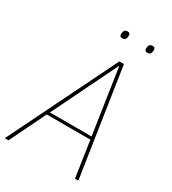

<svg xmlns="http://www.w3.org/2000/svg" viewBox="-224 -976 968 1083"><g transform="rotate(30 260.0 -434.0)"><path d="M440 0 405 -234H121L7 0H-17L326 -698H356L462 0ZM357 -552 339 -673H336L277 -552L131 -253H402ZM275 -819Q264 -819 260.5 -824.5Q257 -830 257 -836Q257 -843 259 -851Q261 -859 266 -863.5Q271 -868 282 -868Q293 -868 296.5 -862.5Q300 -857 300 -851Q300 -844 298 -836Q296 -828 291 -823.5Q286 -819 275 -819ZM438 -819Q427 -819 423.5 -824.5Q420 -830 420 -836Q420 -843 422 -851Q424 -859 429 -863.5Q434 -868 445 -868Q456 -868 459.5 -862.5Q463 -857 463 -851Q463 -844 461 -836Q459 -828 454 -823.5Q449 -819 438 -819Z"/></g></svg>

Font: IBM Plex Sans Condensed Thin
Style: Italic
Weight: 100
Width: 3
Italic angle: -11°
Designer: Mike Abbink, Paul van der Laan, Pieter van Rosmalen
Foundry: Bold Monday
Version: Version 1.3